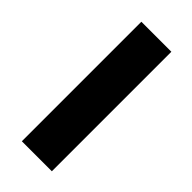

<svg xmlns="http://www.w3.org/2000/svg" viewBox="-12 -763 294 294"><g transform="rotate(-45 135.5 -615.5)"><path d="M265 -582.5H6.2V-647.5H265Z"/></g></svg>

Font: Cambay
Style: Regular
Weight: 400
Designer: Pooja Saxena
Foundry: Pooja Saxena
Version: Version 1.181;PS 001.181;hotconv 1.0.70;makeotf.lib2.5.58329